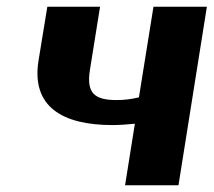

<svg xmlns="http://www.w3.org/2000/svg" viewBox="-20 -548 632 568"><path d="M94 -369C72 -232 165 -178 313 -178C336 -178 357 -180 379 -182L350 0H508L592 -528H434L391 -260C370 -255 350 -252 325 -252C260 -252 235 -272 246 -341L276 -528H120Z"/></svg>

Font: Aerodynamic
Style: BdObl
Weight: 500
Designer: Google
Version: Version 2.000980; 2014